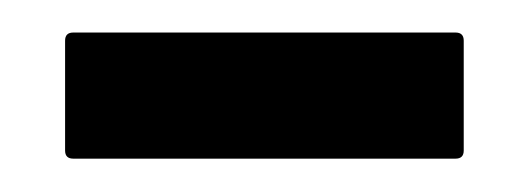

<svg xmlns="http://www.w3.org/2000/svg" viewBox="-20 -365 325 118"><path d="M20 -272.5V-340Q20 -345 25 -345H260Q265 -345 265 -340V-272.5Q265 -267.5 260 -267.5H25Q20 -267.5 20 -272.5Z"/></svg>

Font: MFEK Sans
Style: Regular
Weight: 400
Designer: Owen Earl
Foundry: indestructible type*
Version: Version 0.001; ttfautohint (v1.8.4.7-5d5b)